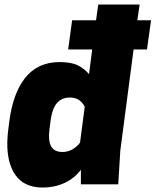

<svg xmlns="http://www.w3.org/2000/svg" viewBox="-20 -820 692 854"><path d="M335.9 -185.1 356.9 -345.2Q335.9 -386.2 291 -386.2Q253.9 -386.2 232.9 -361.1Q211.9 -335.9 205.1 -284.2L200.2 -246.1Q193.4 -194.8 207.3 -169.4Q221.2 -144 257.8 -144Q302.7 -144 335.9 -185.1ZM169.9 14.2Q79.1 14.2 40 -54.9Q1 -124 17.1 -246.1L22 -284.2Q29.8 -342.8 46.4 -389.2Q63 -435.5 89.6 -470.7Q116.2 -505.9 155.5 -524.9Q194.8 -543.9 244.1 -543.9Q297.4 -543.9 326.4 -529.3Q355.5 -514.6 376 -490.2L390.1 -600.1H283.2L300.8 -730H407.2L417 -799.8H601.1L590.8 -730H651.9L633.8 -600.1H574.2L515.1 -149.9L505.9 0H339.8V-64.9Q311 -26.4 266.6 -6.1Q222.2 14.2 169.9 14.2Z"/></svg>

Font: Cooper Hewitt
Style: Heavy Italic
Weight: 714
Designer: Village Type and Design LLC
Foundry: Cooper Hewitt Smithsonian Design Museum
Version: 1.000